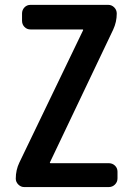

<svg xmlns="http://www.w3.org/2000/svg" viewBox="-20 -758 540 778"><path d="M78.1 0Q64.5 0 54.2 -10.3Q43.9 -20.5 43.9 -34.2Q43.9 -69.3 58.6 -99.6L316.4 -634.8Q318.4 -638.7 313.5 -638.7H103.5Q88.9 -638.7 79.1 -648.9Q69.3 -659.2 69.3 -673.8V-703.1Q69.3 -717.8 79.1 -728Q88.9 -738.3 103.5 -738.3H418.9Q432.6 -738.3 442.9 -728Q453.1 -717.8 453.1 -703.1Q453.1 -668.9 438.5 -637.7L182.6 -100.6Q180.7 -96.7 185.5 -96.7H420.9Q435.5 -96.7 445.8 -86.9Q456.1 -77.1 456.1 -62.5V-35.2Q456.1 -20.5 445.8 -10.3Q435.5 0 420.9 0Z"/></svg>

Font: Gen Jyuu Gothic L Monospace Medium
Style: Regular
Weight: 500
Designer: [Source Han Sans]
Ryoko NISHIZUKA  (kana & ideographs); Paul D. Hunt (Latin, Greek & Cyrillic); Wenlong ZHANG  (bopomofo
Version: Version 1.002.20150607